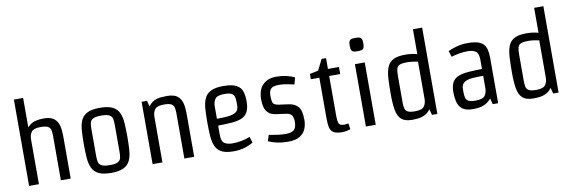

<svg xmlns="http://www.w3.org/2000/svg" viewBox="-53 -1149 4702 1577"><g transform="rotate(-10 2298.0 -360.0)"><path d="M437 0H355V-371Q355 -399 350.5 -419Q346 -439 327.5 -449.5Q309 -460 267 -460Q208 -460 190 -435.5Q172 -411 172 -373V0H90V-720H167V-475Q199 -509 233.5 -517Q268 -525 302 -525Q362 -525 390.5 -501.5Q419 -478 428 -440.5Q437 -403 437 -360Z M773 12Q705 12 668 -7Q631 -26 615 -61.5Q599 -97 595.5 -147Q592 -197 592 -260Q592 -323 595.5 -373Q599 -423 615 -458Q631 -493 668 -512Q705 -531 773 -531Q841 -531 878.5 -512Q916 -493 932 -458Q948 -423 951.5 -373Q955 -323 955 -260Q955 -197 951.5 -147Q948 -97 932 -61.5Q916 -26 878.5 -7Q841 12 773 12ZM870 -145V-374Q870 -400 866 -421Q862 -442 842 -454Q822 -466 773 -466Q724 -466 703.5 -454Q683 -442 679 -421Q675 -400 675 -374V-145Q675 -119 679 -98Q683 -77 703.5 -65Q724 -53 773 -53Q822 -53 842 -65Q862 -77 866 -98Q870 -119 870 -145Z M1467 0H1385V-377Q1385 -405 1380.5 -425Q1376 -445 1357.5 -455.5Q1339 -466 1297 -466Q1238 -466 1220 -441.5Q1202 -417 1202 -379V0H1120V-520H1165L1178 -471Q1199 -501 1226 -513.5Q1253 -526 1281 -528.5Q1309 -531 1332 -531Q1392 -531 1420.5 -507.5Q1449 -484 1458 -446.5Q1467 -409 1467 -366Z M1801 -531Q1877 -531 1913 -510.5Q1949 -490 1959.5 -455Q1970 -420 1970 -375Q1970 -318 1952.5 -286Q1935 -254 1900.5 -240Q1866 -226 1817 -222.5Q1768 -219 1705 -218V-143Q1705 -87 1729.5 -70.5Q1754 -54 1794 -54Q1830 -54 1869 -60.5Q1908 -67 1943 -82L1959 -32Q1921 -10 1882 1Q1843 12 1793 12Q1730 12 1694.5 -7Q1659 -26 1644 -61.5Q1629 -97 1625.5 -147Q1622 -197 1622 -260Q1622 -323 1625.5 -373Q1629 -423 1645 -458Q1661 -493 1698 -512Q1735 -531 1801 -531ZM1705 -378V-275Q1753 -275 1794.5 -278.5Q1836 -282 1862 -298Q1888 -314 1888 -353V-376Q1888 -404 1883.5 -424Q1879 -444 1860.5 -454.5Q1842 -465 1800 -465Q1741 -465 1723 -440.5Q1705 -416 1705 -378Z M2225 -301 2306 -290Q2357 -283 2384 -252Q2411 -221 2411 -141Q2411 -99 2395.5 -64Q2380 -29 2344.5 -8.5Q2309 12 2250 12Q2200 12 2158 3Q2116 -6 2085 -21L2101 -71Q2129 -66 2166.5 -60Q2204 -54 2240 -54Q2289 -54 2310 -73Q2331 -92 2331 -141Q2331 -167 2321.5 -189Q2312 -211 2272 -217L2191 -228Q2148 -234 2126.5 -254.5Q2105 -275 2097.5 -304.5Q2090 -334 2090 -368Q2090 -448 2131.5 -489.5Q2173 -531 2241 -531Q2288 -531 2328 -522Q2368 -513 2396 -498L2381 -442Q2356 -448 2321.5 -454.5Q2287 -461 2254 -461Q2230 -461 2211 -456Q2192 -451 2181 -434.5Q2170 -418 2170 -383Q2170 -346 2177.5 -326.5Q2185 -307 2225 -301Z M2637 -610H2674V-520H2766V-461H2674V-125Q2674 -88 2681.5 -67Q2689 -46 2725 -46Q2733 -46 2742 -47Q2751 -48 2762 -50L2769 0Q2753 5 2736 8.5Q2719 12 2698 12Q2647 12 2624.5 -5Q2602 -22 2597 -53Q2592 -84 2592 -125V-461H2521V-505L2592 -520Z M2981 -520V0H2899V-520ZM2940 -732Q2958 -732 2970.5 -729.5Q2983 -727 2990 -716Q2997 -705 2997 -677Q2997 -649 2990 -637.5Q2983 -626 2970.5 -623.5Q2958 -621 2940 -621Q2923 -621 2910 -623.5Q2897 -626 2890 -637.5Q2883 -649 2883 -677Q2883 -705 2890 -716Q2897 -727 2910 -729.5Q2923 -732 2940 -732Z M3146 -229Q3146 -304 3149.5 -359.5Q3153 -415 3168.5 -452Q3184 -489 3219.5 -507Q3255 -525 3318 -525Q3374 -525 3418 -512V-720H3495V0H3450L3437 -49Q3416 -20 3389 -7Q3362 6 3334 9Q3306 12 3283 12Q3224 12 3194.5 -14Q3165 -40 3155.5 -93.5Q3146 -147 3146 -229ZM3413 -140V-450Q3391 -455 3367.5 -458Q3344 -461 3320 -461Q3281 -461 3261.5 -452.5Q3242 -444 3236 -423.5Q3230 -403 3230 -367V-142Q3230 -114 3234.5 -94Q3239 -74 3257.5 -63.5Q3276 -53 3318 -53Q3377 -53 3395 -78Q3413 -103 3413 -140Z M3957 0 3944 -49Q3918 -20 3891.5 -7Q3865 6 3839 9Q3813 12 3790 12Q3731 12 3702 -11.5Q3673 -35 3664 -73Q3655 -111 3655 -153Q3655 -206 3672.5 -236Q3690 -266 3724.5 -279Q3759 -292 3808 -295.5Q3857 -299 3920 -300V-375Q3920 -431 3895.5 -447.5Q3871 -464 3831 -464Q3795 -464 3757.5 -457.5Q3720 -451 3692 -442L3676 -492Q3707 -507 3749 -518.5Q3791 -530 3841 -530Q3913 -530 3947 -511Q3981 -492 3991.5 -457.5Q4002 -423 4002 -375V0ZM3920 -140V-243Q3873 -243 3831 -240Q3789 -237 3763 -220.5Q3737 -204 3737 -165V-142Q3737 -114 3741.5 -94Q3746 -74 3764.5 -63.5Q3783 -53 3825 -53Q3884 -53 3902 -78Q3920 -103 3920 -140Z M4157 -229Q4157 -304 4160.5 -359.5Q4164 -415 4179.5 -452Q4195 -489 4230.5 -507Q4266 -525 4329 -525Q4385 -525 4429 -512V-720H4506V0H4461L4448 -49Q4427 -20 4400 -7Q4373 6 4345 9Q4317 12 4294 12Q4235 12 4205.5 -14Q4176 -40 4166.5 -93.5Q4157 -147 4157 -229ZM4424 -140V-450Q4402 -455 4378.5 -458Q4355 -461 4331 -461Q4292 -461 4272.5 -452.5Q4253 -444 4247 -423.5Q4241 -403 4241 -367V-142Q4241 -114 4245.5 -94Q4250 -74 4268.5 -63.5Q4287 -53 4329 -53Q4388 -53 4406 -78Q4424 -103 4424 -140Z"/></g></svg>

Font: Strait
Style: Regular
Weight: 400
Designer: Eduardo Rodriguez Tunni
Foundry: Eduardo Rodriguez Tunni
Version: Version 1.002; ttfautohint (v1.8.4.7-5d5b);gftools[0.9.23]